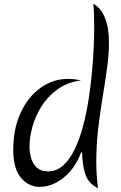

<svg xmlns="http://www.w3.org/2000/svg" viewBox="-20 -977 640 1015"><path d="M409 -172Q388 -114 352.5 -73Q317 -32 275 -10.5Q233 11 190 11Q132 11 91 -37Q50 -85 50 -185Q50 -296 89 -380.5Q128 -465 194 -512.5Q260 -560 341 -560Q357 -560 373.5 -558Q390 -556 408 -552Q335 -542 283 -504Q231 -466 198.5 -413.5Q166 -361 151 -305.5Q136 -250 136 -203Q136 -168 145.5 -138Q155 -108 176.5 -89.5Q198 -71 234 -71Q279 -71 314 -102.5Q349 -134 375 -188Q401 -242 419 -310Q437 -378 448.5 -452Q460 -526 466.5 -597.5Q473 -669 475.5 -730Q478 -791 478 -832Q478 -867 477 -899.5Q476 -932 473 -957Q513 -936 534.5 -883.5Q556 -831 556 -752Q556 -690 546 -617Q536 -544 522.5 -463.5Q509 -383 499 -297Q489 -211 489 -122Q489 -51 498 18Q447 -7 431 -56.5Q415 -106 414 -171Z"/></svg>

Font: Merienda Light
Style: Regular
Weight: 300
Designer: Eduardo Rodriguez Tunni
Foundry: Eduardo Rodriguez Tunni
Version: Version 2.001; ttfautohint (v1.8.4.7-5d5b)